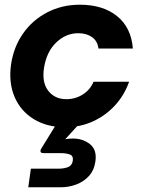

<svg xmlns="http://www.w3.org/2000/svg" viewBox="-20 -528 601 815"><path d="M257 12Q179 12 123 -22.5Q67 -57 41.5 -117.5Q16 -178 27 -255Q38 -329 78 -386Q118 -443 180.5 -475.5Q243 -508 319 -508Q417 -508 477 -459.5Q537 -411 544 -322H398Q394 -354 370.5 -370.5Q347 -387 312 -387Q260 -387 219 -348Q178 -309 167 -241Q157 -178 185 -142.5Q213 -107 261 -107Q300 -107 331.5 -127Q363 -147 377 -181H528Q508 -124 468 -80.5Q428 -37 374 -12.5Q320 12 257 12ZM100 267 111 188H228Q253 188 269.5 181Q286 174 289 154Q292 134 277 128Q262 122 237 122H164Q150 122 152 111Q152 107 155 103L221 -4H318L257 63Q274 60 289 60Q332 60 362 84Q392 108 385 157Q380 194 358 218.5Q336 243 304 255Q272 267 237 267Z"/></svg>

Font: Host Grotesk Black
Style: Italic
Weight: 900
Italic angle: -8°
Designer: Doğukan Karapınar based on Poppins by Indian Type Foundry, Jonny Pinhorn
Foundry: Element Type
Version: Version 1.000; ttfautohint (v1.8.4.7-5d5b);gftools[0.9.33]